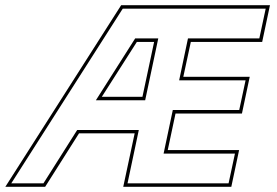

<svg xmlns="http://www.w3.org/2000/svg" viewBox="-80 -720 1066 740"><path d="M-59.5 0 387 -700H960.5L930.5 -558.5H655.5L626.5 -424H882.5L852.5 -282.5H596.5L566.5 -141.5H841.5L811.5 0H395L439 -206H224.5L94 0ZM-36.5 -13.5H87.5L217.5 -219H455L411.5 -13.5H801L825.5 -128H550.5L586 -296H842L866.5 -410.5H610.5L644.5 -572H919.5L944 -686.5H393ZM289.5 -333.5 441 -572H530L479.5 -333.5ZM312.5 -347H469L514 -558.5H447.5Z"/></svg>

Font: Tourney Thin
Style: Italic
Weight: 100
Italic angle: -12°
Designer: Tyler Finck
Foundry: Etcetera Type Co
Version: Version 1.015